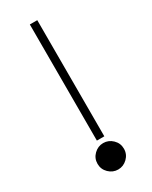

<svg xmlns="http://www.w3.org/2000/svg" viewBox="-166 -879 547 693"><g transform="rotate(-30 107.5 -532.5)"><path d="M93 -839H124V-355H93ZM69.5 -320Q86 -336 108 -336Q130 -336 146.5 -320Q163 -304 163 -281Q163 -258 146.5 -242Q130 -226 108 -226Q86 -226 69.5 -242Q53 -258 53 -281Q53 -304 69.5 -320Z"/></g></svg>

Font: Neo
Style: Regular
Weight: 400
Version: Version 1.1